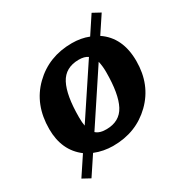

<svg xmlns="http://www.w3.org/2000/svg" viewBox="-173 -763 940 994"><g transform="rotate(-30 297.0 -266.0)"><path d="M495 -511Q592 -446 592 -305Q592 -164 499.5 -74Q407 16 270 16Q212 16 160 -5L87 105L41 80L114 -30Q25 -97 25 -225Q25 -371 117.5 -461.5Q210 -552 348 -552Q403 -552 448 -534L516 -637L562 -612ZM428 -334Q428 -369 421 -399L220 -95Q240 -76 281 -76Q361 -76 394.5 -139.5Q428 -203 428 -334ZM189 -201Q189 -168 193 -149L390 -446Q370 -460 337 -460Q256 -460 222.5 -396Q189 -332 189 -201Z"/></g></svg>

Font: Andada SC
Style: Bold Italic
Weight: 700
Italic angle: -8.29999°
Designer: Carolina Giovagnoli
Foundry: Carolina Giovagnoli
Version: Version 1.003